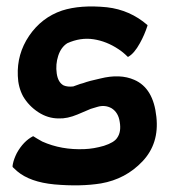

<svg xmlns="http://www.w3.org/2000/svg" viewBox="-20 -550 514 582"><path d="M454 -196Q463 -115 412 -61Q361 -7 286 6Q224 16 145 9Q71 2 32 -31L19 -43Q17 -45 19 -53Q22 -68 31 -86Q51 -122 80 -137H81Q90 -131 108 -121Q166 -95 236 -98Q264 -99 295 -108Q326 -118 335 -132Q348 -150 343 -180Q339 -209 318 -222Q298 -233 275 -226L255 -220Q253 -219 215 -203Q184 -190 158 -191Q125 -191 96 -210Q67 -229 50 -258Q35 -286 34 -320Q31 -386 68 -441Q106 -497 168 -518Q224 -536 304 -528Q374 -520 427 -474V-472Q418 -444 404 -419Q387 -388 369 -378Q368 -377 367 -378Q353 -392 339 -401Q303 -425 263.5 -431Q224 -437 184 -419Q165 -407 156.5 -381Q148 -355 152 -327Q156 -300 173 -291Q185 -286 202 -288Q229 -298 232 -298Q251 -305 284 -312Q344 -327 387 -308Q445 -283 454 -196Z"/></svg>

Font: Tovari Sans
Style: Bold
Weight: 700
Designer: Verneri Kontto, Denis Ignatov
Foundry: Verneri Kontto
Version: Version 1.10 May 7, 2019